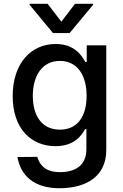

<svg xmlns="http://www.w3.org/2000/svg" viewBox="-20 -787 657 1023"><path d="M296.5 215.9C440.7 215.9 546.2 152.3 546.2 12.1V-545.5H442.1V-457H434.3C415.5 -490.8 377.8 -552.6 276.3 -552.6C144.5 -552.6 47.6 -448.5 47.6 -274.9C47.6 -100.9 146.7 -8.2 275.6 -8.2C375.7 -8.2 414.4 -64.6 433.6 -99.4H440.3V7.8C440.3 93.4 382.5 130.3 299 130.3C236.5 130.3 195.7 106.2 178.6 48.7L72.8 49.7C90.6 151.3 164.4 215.9 296.5 215.9ZM137.8 -761.4 262.4 -610.8H350.9L475.9 -761.4V-766.7H379.6L306.8 -671.5L233.7 -766.7H137.8ZM154.8 -276.3C154.8 -381 203.1 -462.4 299 -462.4C391.7 -462.4 441.4 -386.7 441.4 -276.3C441.4 -163.7 390.6 -96.2 299 -96.2C204.2 -96.2 154.8 -169 154.8 -276.3Z"/></svg>

Font: Magic Ui Pro Medium
Style: Regular
Weight: 500
Designer: Stefan Endress, Andreas Faust
Version: Version 1.000;FEAKit 1.0